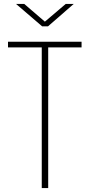

<svg xmlns="http://www.w3.org/2000/svg" viewBox="-20 -964 459 984"><path d="M194 -721H21V-750H398V-721H227V0H194ZM62 -944H104L210 -853L317 -944H358L226 -829H196Z"/></svg>

Font: Poiret One
Style: Regular
Weight: 400
Designer: Denis Masharov (denis.masharov@gmail.com), Cyreal (Charset Expansion)
Foundry: Denis Masharov
Version: Version 1.101